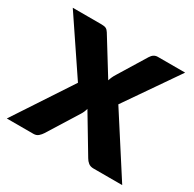

<svg xmlns="http://www.w3.org/2000/svg" viewBox="-121 -642 774 768"><g transform="rotate(30 266.5 -258.0)"><path d="M532.5 0H400Q385 0 375.8 -7.5Q366.5 -15 361 -25L259.5 -194.5Q255 -177.5 246.5 -164.5L159.5 -25Q153.5 -15.5 144.8 -7.8Q136 0 122.5 0H-0.5L174.5 -266L6.5 -515.5H139Q154 -515.5 161 -511.5Q168 -507.5 173.5 -498.5L274.5 -335Q277 -343.5 281 -352.2Q285 -361 290.5 -369.5L368 -496Q380 -515.5 399 -515.5H525.5L357.5 -272Z"/></g></svg>

Font: Lato
Style: Regular
Weight: 800
Designer: Lukasz Dziedzic with Adam Twardoch and Botio Nikoltchev
Foundry: tyPoland Lukasz Dziedzic
Version: Version 2.015; 2015-08-06; http://www.latofonts.com/; ttfaut